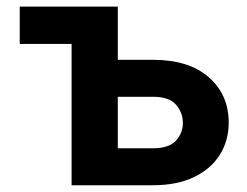

<svg xmlns="http://www.w3.org/2000/svg" viewBox="-20 -548 731 568"><path d="M38.4 -418V-528.4H328.5V-371.1H432.5Q538.7 -371.1 597.7 -319.4Q656.6 -267.8 656.6 -185.4Q656.6 -131.7 630.1 -89.8Q603.7 -47.9 553.6 -24Q503.6 0 432.5 0H191.8V-418ZM328.5 -109.4H432.5Q480.1 -109.4 500.5 -131.9Q521 -154.5 521 -183.9Q521 -215.2 500.5 -238.5Q480.1 -261.7 432.5 -261.7H328.5Z"/></svg>

Font: Interface
Style: Bold
Weight: 700
Designer: Rasmus Andersson
Foundry: rsms
Version: Version 1.8